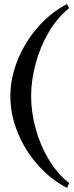

<svg xmlns="http://www.w3.org/2000/svg" viewBox="-20 -777 363 944"><path d="M133 -304Q133 -381 155 -463.5Q177 -546 219.5 -618.5Q262 -691 320 -737L309 -757Q229 -715 166 -643Q103 -571 67 -482.5Q31 -394 31 -304Q31 -214 67 -125.5Q103 -37 166.5 34.5Q230 106 310 147L320 123Q262 78 219.5 7Q177 -64 155 -145.5Q133 -227 133 -304Z"/></svg>

Font: Amita
Style: Regular
Weight: 400
Designer: Eduardo Rodriguez Tunni, Modular Infotech, Brian J. Bonislawsky
Foundry: Eduardo Rodriguez Tunni, Modular Infotech, Brian J. Bonislawsky
Version: Version 1.004